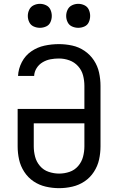

<svg xmlns="http://www.w3.org/2000/svg" viewBox="-20 -973 616 1001"><path d="M188 -828Q205 -828 220.5 -835Q236 -842 243 -857.5Q250 -873 250 -890Q250 -907 243 -922.5Q236 -938 220.5 -945.5Q205 -953 188 -953Q171 -953 155.5 -945.5Q140 -938 132.5 -922.5Q125 -907 125 -890Q125 -873 132.5 -857.5Q140 -842 155.5 -835Q171 -828 188 -828ZM388 -828Q405 -828 420.5 -835Q436 -842 443 -857.5Q450 -873 450 -890Q450 -907 443 -922.5Q436 -938 420.5 -945.5Q405 -953 388 -953Q371 -953 355.5 -945.5Q340 -938 332.5 -922.5Q325 -907 325 -890Q325 -873 332.5 -857.5Q340 -842 355.5 -835Q371 -828 388 -828ZM288 8Q323 8 357.5 0Q392 -8 421 -27.5Q450 -47 469.5 -77Q489 -107 496.5 -141Q504 -175 504 -210V-525Q504 -560 496.5 -594.5Q489 -629 469.5 -658.5Q450 -688 420.5 -708Q391 -728 356.5 -735.5Q322 -743 287 -743Q249 -743 212 -735Q175 -727 143.5 -705.5Q112 -684 94 -649.5Q76 -615 74 -577H158Q159 -599 171 -618Q183 -637 202.5 -648.5Q222 -660 243.5 -664Q265 -668 287 -668Q315 -668 341.5 -658.5Q368 -649 387 -628Q406 -607 413 -580Q420 -553 420 -525V-405H72V-210Q72 -175 79.5 -141Q87 -107 106.5 -77Q126 -47 155 -27.5Q184 -8 218.5 0Q253 8 288 8ZM288 -68Q261 -68 234 -77Q207 -86 188.5 -107.5Q170 -129 163 -156Q156 -183 156 -210V-330H420V-210Q420 -183 413 -156Q406 -129 387.5 -107.5Q369 -86 342.5 -77Q316 -68 288 -68Z"/></svg>

Font: Iosevka SS01 Extended
Style: Regular
Weight: 400
Width: 7
Monospace: yes
Designer: Belleve Invis
Foundry: Belleve Invis
Version: Version 3.4.7; ttfautohint (v1.8.3)